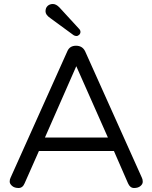

<svg xmlns="http://www.w3.org/2000/svg" viewBox="-20 -941 767 966"><path d="M206.1 -249H522.9L363.8 -607.9ZM624 -19 553.2 -181.2H175.8L104 -19Q94.2 4.9 73.5 4.9Q52.7 4.9 40.8 -5.6Q28.8 -16.1 28.8 -27.3Q28.8 -38.6 33.2 -46.9L318.8 -683.1Q330.6 -710.9 362.5 -710.9Q394.5 -710.9 408.2 -683.1L693.8 -46.9Q698.2 -38.6 698.2 -26.6Q698.2 -14.6 686.5 -4.9Q674.8 4.9 654.5 4.9Q634.3 4.9 624 -19ZM278.8 -903.8 377.9 -795.9Q384.8 -789.1 384.8 -780.5Q384.8 -772 378.4 -765.9Q372.1 -759.8 364.5 -759.8Q356.9 -759.8 350.1 -764.2L232.9 -850.1Q209 -866.2 209 -883.8Q209 -901.4 219.5 -911.1Q230 -920.9 246.1 -920.9Q262.2 -920.9 278.8 -903.8Z"/></svg>

Font: Nunito-Regular
Style: Regular
Weight: 400
Designer: Vernon Adams
Foundry: newtypography
Version: Version 3.000